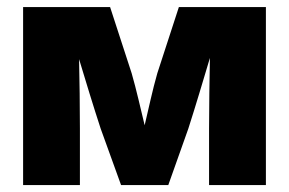

<svg xmlns="http://www.w3.org/2000/svg" viewBox="-20 -536 837 556"><path d="M46.9 0V-515.6H298.8L361.3 -323.7Q371.6 -287.6 380.9 -248.5Q390.1 -209.5 398.9 -173.3Q407.2 -209.5 416.3 -248.5Q425.3 -287.6 435.5 -323.7L498 -515.6H750V0H585.4V-163.6Q585.4 -215.3 586.2 -266.6Q586.9 -317.9 587.9 -368.2Q572.8 -317.4 557.1 -265.6Q541.5 -213.9 525.4 -163.6L467.3 0H330.6L271.5 -163.6Q255.4 -212.9 239.7 -263.9Q224.1 -314.9 209 -364.7Q210 -315.4 210.7 -264.9Q211.4 -214.4 211.4 -163.6V0Z"/></svg>

Font: Inter Display ExtraBold
Style: Regular
Weight: 800
Designer: Rasmus Andersson
Foundry: rsms
Version: Version 4.000;git-a52131595